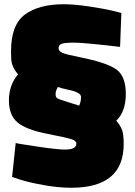

<svg xmlns="http://www.w3.org/2000/svg" viewBox="-20 -690 635 905"><path d="M546 -469Q376 -489 330.5 -489Q285 -489 270.5 -483.5Q256 -478 256 -463.5Q256 -449 274 -441Q292 -433 358 -420Q483 -395 528 -363Q573 -331 573 -247.5Q573 -164 528 -121Q548 -98 555.5 -77Q563 -56 563 -11Q563 195 316 195Q256 195 186 182.5Q116 170 76 157L37 144L54 -16Q62 -13 156.5 1Q251 15 286 15Q340 15 340 -13Q340 -26 318 -33.5Q296 -41 199.5 -60Q103 -79 62.5 -113Q22 -147 22 -217.5Q22 -288 65 -340Q36 -373 33 -410Q32 -423 32 -449Q32 -573 97.5 -621.5Q163 -670 281 -670Q329 -670 397 -660Q465 -650 508 -640L552 -629ZM253 -280Q242 -262 242 -247Q242 -232 249.5 -227Q257 -222 303 -208Q349 -194 353 -192Q362 -211 362 -233Q362 -255 301 -267Q265 -275 253 -280Z"/></svg>

Font: Titillium Web
Style: Black
Weight: 900
Version: Version 1.001;PS 35.000;hotconv 1.0.70;makeotf.lib2.5.55311